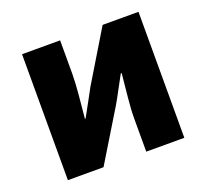

<svg xmlns="http://www.w3.org/2000/svg" viewBox="-103 -692 875 815"><g transform="rotate(-20 335.0 -284.5)"><path d="M72 0V-569H244V-421Q244 -379 239 -325.5Q234 -272 229 -220H232Q246 -246 265 -280Q284 -314 297 -339L436 -569H598V0H426V-148Q426 -190 431.5 -243.5Q437 -297 442 -349H438Q424 -324 405.5 -289Q387 -254 373 -230L233 0Z"/></g></svg>

Font: Source Han Sans CN Heavy
Style: Regular
Weight: 900
Designer: Ryoko NISHIZUKA 西塚涼子 (kana, bopomofo & ideographs); Paul D. Hunt (Latin, Greek & Cyrillic); Sandoll Communications 산돌커뮤니
Foundry: Adobe
Version: Version 2.000;hotconv 1.0.107;makeotfexe 2.5.65593